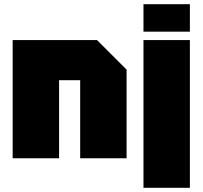

<svg xmlns="http://www.w3.org/2000/svg" viewBox="-20 -750 960 910"><path d="M40 0V-560H440L580 -420V0H360V-370H260V0ZM660 140V-560H880V140ZM660 -600V-730H880V-600Z"/></svg>

Font: Tektur Black
Style: Regular
Weight: 900
Designer: Adam Jagosz
Foundry: Adam Jagosz
Version: Version 1.005;gftools[0.9.30]